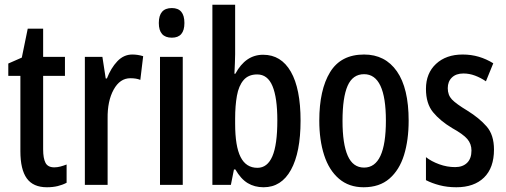

<svg xmlns="http://www.w3.org/2000/svg" viewBox="-20 -780 2134 810"><path d="M209 -74Q222 -74 235 -77.5Q248 -81 261 -86V-9Q244 0 223.5 5Q203 10 178 10Q120 10 93 -27.5Q66 -65 66 -142V-460H15V-512L72 -537L97 -659H162V-540H254V-460H162V-150Q162 -112 172 -93Q182 -74 209 -74Z M538 -550Q561 -550 584 -543L572 -443Q555 -450 530 -450Q486 -450 459.5 -402Q433 -354 434 -280V0H338V-540H412L426 -449H431Q448 -493 475 -521.5Q502 -550 538 -550Z M705 -746Q758 -746 758 -683Q758 -621 705 -621Q650 -621 650 -683Q650 -746 705 -746ZM751 -540V0H655V-540Z M972 -551Q972 -535 971 -514.5Q970 -494 969 -469H973Q1016 -549 1090 -549Q1166 -549 1207 -477.5Q1248 -406 1248 -271Q1248 -137 1207.5 -63.5Q1167 10 1092 10Q1054 10 1025 -7.5Q996 -25 973 -65H967L954 0H876V-760H972ZM1065 -466Q1028 -466 1007.5 -442Q987 -418 979.5 -376Q972 -334 972 -280V-258Q972 -163 995 -117.5Q1018 -72 1066 -72Q1108 -72 1129 -120.5Q1150 -169 1150 -272Q1150 -368 1129.5 -417Q1109 -466 1065 -466Z M1704 -271Q1704 -189 1684.5 -126Q1665 -63 1623 -26.5Q1581 10 1514 10Q1452 10 1410 -26Q1368 -62 1347.5 -125.5Q1327 -189 1327 -271Q1327 -401 1372.5 -475.5Q1418 -550 1516 -550Q1605 -550 1654.5 -479Q1704 -408 1704 -271ZM1425 -270Q1425 -173 1447 -123Q1469 -73 1516 -73Q1608 -73 1608 -271Q1608 -467 1516 -467Q1468 -467 1446.5 -418Q1425 -369 1425 -270Z M2064 -149Q2064 -72 2022 -31Q1980 10 1905 10Q1867 10 1834.5 1.5Q1802 -7 1777 -20V-117Q1800 -99 1833 -87Q1866 -75 1900 -75Q1932 -75 1950.5 -93Q1969 -111 1969 -145Q1969 -173 1951.5 -193.5Q1934 -214 1887 -240Q1837 -270 1807 -306.5Q1777 -343 1777 -405Q1777 -471 1819.5 -510.5Q1862 -550 1932 -550Q1968 -550 2000 -540.5Q2032 -531 2061 -513L2030 -437Q2008 -452 1984 -461Q1960 -470 1935 -470Q1904 -470 1886.5 -453Q1869 -436 1869 -408Q1869 -379 1886.5 -360.5Q1904 -342 1952 -313Q2002 -282 2033 -246.5Q2064 -211 2064 -149Z"/></svg>

Font: Noto Sans Lao UI ExtCond Med
Style: Regular
Weight: 500
Width: 2
Designer: Monotype Design Team
Foundry: Monotype Imaging Inc.
Version: Version 2.000; ttfautohint (v1.8.4.7-5d5b)